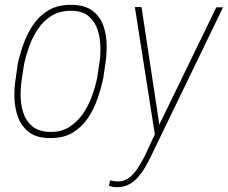

<svg xmlns="http://www.w3.org/2000/svg" viewBox="-20 -558 939 791"><path d="M45.4 -239.3 53.2 -295.4Q62 -335 76.9 -377.2Q91.8 -419.4 116.9 -456.3Q142.1 -493.2 180.2 -515.9Q218.3 -538.6 274.4 -538.1Q329.1 -537.6 360.8 -513.9Q392.6 -490.2 405.8 -452.1Q418.9 -414.1 419.4 -371.6Q419.9 -329.1 413.6 -292L405.3 -235.4Q397 -196.3 382.3 -153.1Q367.7 -109.9 342.8 -72.5Q317.9 -35.2 280.3 -12Q242.7 11.2 186 10.7Q130.4 10.7 98.9 -13.9Q67.4 -38.6 53.7 -77.1Q40 -115.7 39.3 -158.9Q38.6 -202.1 45.4 -239.3ZM79.6 -295.9 70.8 -238.8Q65.4 -207.5 64.9 -169.2Q64.5 -130.9 75.2 -95.9Q85.9 -61 112.8 -38.1Q139.6 -15.1 187 -14.6Q232.4 -13.7 265.6 -34.9Q298.8 -56.2 321.5 -89.1Q344.2 -122.1 358.4 -160.9Q372.6 -199.7 379.9 -235.4L388.7 -292.5Q394 -322.8 393.8 -360.4Q393.6 -397.9 383.1 -432.4Q372.6 -466.8 346.7 -490Q320.8 -513.2 272.9 -513.7Q225.6 -513.7 191.9 -492.7Q158.2 -471.7 136 -438.2Q113.8 -404.8 100.3 -366.9Q86.9 -329.1 79.6 -295.9ZM639.2 -50.3 871.1 -527.8H898.9L601.1 87.4Q590.8 108.9 578.1 130.9Q565.4 152.8 549.3 171.1Q533.2 189.5 512.5 201.2Q491.7 212.9 463.4 212.9Q454.1 213.4 445.6 211.9Q437 210.4 428.7 208L433.6 185.1Q439.9 186 447.5 187.7Q455.1 189.5 461.4 189.5Q491.7 190.4 513.2 173.1Q534.7 155.8 549.8 131.3Q564.9 106.9 576.7 84ZM563 -528.8 638.7 -29.3 642.1 -3.9 620.1 9.8 535.6 -528.8Z"/></svg>

Font: Roboto Condensed Thin
Style: Italic
Weight: 250
Italic angle: -12°
Designer: Christian Robertson
Foundry: Google
Version: Version 3.008; 2023